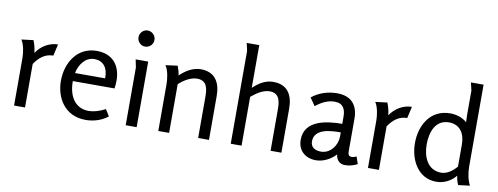

<svg xmlns="http://www.w3.org/2000/svg" viewBox="-63 -1091 3715 1433"><g transform="rotate(10 1794.5 -374.5)"><path d="M139 -506 49 -495C72 -461 81 -399 81 -360V0H164V-330C198 -380 241 -418 305 -418L325 -506C259 -506 197 -467 162 -413C159 -444 151 -477 139 -506Z M619 -509C468 -509 393 -375 393 -243C393 -114 467 13 624 13C684 13 745 -5 792 -43L761 -93C715 -69 673 -57 635 -57C542 -57 481 -129 481 -256H797C800 -277 802 -296 802 -315C802 -431 739 -509 619 -509ZM611 -446C677 -446 717 -401 715 -318H487C498 -380 543 -446 611 -446Z M1028 -664C1028 -697 1000 -725 967 -725C934 -725 907 -697 907 -664C907 -631 934 -603 967 -603C1001 -603 1028 -630 1028 -664ZM1010 -497H915L927 -438V0H1010Z M1232 -505 1141 -493C1166 -459 1174 -392 1174 -352V0H1256V-369C1291 -402 1343 -435 1392 -435C1472 -435 1476 -367 1476 -305V0H1558V-332C1558 -435 1516 -509 1406 -509C1348 -509 1291 -474 1251 -434C1248 -458 1241 -482 1232 -505Z M1805 -762H1710L1723 -703V0H1805V-370C1842 -401 1892 -436 1942 -436C2021 -436 2025 -367 2025 -306V0H2107V-333C2107 -436 2066 -510 1956 -510C1896 -510 1847 -478 1805 -438Z M2441 -509C2371 -509 2305 -488 2250 -444L2291 -385C2338 -423 2383 -444 2434 -444C2499 -444 2517 -400 2517 -344V-291C2401 -290 2232 -271 2232 -120C2232 -38 2290 11 2369 11C2426 11 2480 -18 2519 -59C2526 -7 2557 9 2592 9C2627 9 2662 -3 2683 -15L2665 -69C2653 -64 2639 -60 2627 -60C2612 -60 2600 -68 2600 -96V-345C2600 -449 2546 -509 2441 -509ZM2517 -226V-194C2517 -128 2467 -59 2396 -59C2350 -59 2317 -79 2317 -123C2317 -222 2445 -226 2517 -226Z M2821 -506 2731 -495C2754 -461 2763 -399 2763 -360V0H2846V-330C2880 -380 2923 -418 2987 -418L3007 -506C2941 -506 2879 -467 2844 -413C2841 -444 2833 -477 2821 -506Z M3298 -508C3148 -508 3076 -380 3076 -244C3076 -119 3142 13 3282 13C3339 13 3394 -14 3429 -59C3432 -36 3438 -13 3448 9L3536 -2C3514 -39 3505 -101 3505 -143V-762H3409L3423 -703V-517C3423 -499 3424 -481 3425 -463C3391 -494 3343 -508 3298 -508ZM3300 -440C3387 -440 3423 -373 3423 -294V-126C3394 -93 3353 -60 3307 -60C3201 -60 3164 -159 3164 -250C3164 -338 3195 -440 3300 -440Z"/></g></svg>

Font: Rosario
Style: Regular
Weight: 400
Designer: Hector Gatti
Foundry: Omnibus Type
Version: Version 1.100